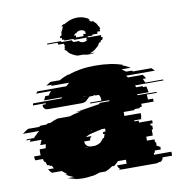

<svg xmlns="http://www.w3.org/2000/svg" viewBox="-140 -861 905 952"><g transform="rotate(-10 312.5 -385.0)"><path d="M569 -54V-44H656V-27Q656 -25 655 -24H608Q606 -10 595 -4H586Q581 0 572 0H397Q388 0 383 -4H391Q381 -11 379 -24H427V-44H387Q382 -39 376.5 -34Q371 -29 365 -24H354Q336 -11 318 -4H286Q279 -1 270.5 1.5Q262 4 253 6H245Q235 8 224.5 9Q214 10 203 10Q191 10 179.5 9Q168 8 157 6H165Q155 4 145.5 1.5Q136 -1 127 -4H158Q136 -12 118 -24H129Q122 -29 116 -34Q110 -39 104 -44H54L45 -54Q44 -56 42 -59Q40 -62 38 -64H68Q66 -68 63.5 -71.5Q61 -75 59 -79H50Q50 -80 48 -84H39L36 -89H37L31 -104H26Q25 -108 24 -111.5Q23 -115 22 -119H-16Q-19 -130 -19 -139H14V-149Q14 -154 14 -159.5Q14 -165 15 -169H45Q46 -174 47 -179.5Q48 -185 49 -189H21L23 -194H24L26 -199H25Q27 -203 29 -206.5Q31 -210 32 -214H-27L-21 -224H-43Q-40 -227 -39 -229H-3Q-1 -231 1 -234Q3 -237 5 -239H7Q17 -251 28 -259H-54Q-47 -264 -39.5 -269.5Q-32 -275 -24 -279H31L40 -284H68Q70 -286 73 -287Q76 -288 78 -289H90Q108 -298 129 -304H190Q204 -309 218.5 -312.5Q233 -316 249 -319H224L240 -322L346 -339V-344H397V-349H301V-354H358Q358 -359 358 -362.5Q358 -366 357 -369Q356 -378 350 -384H333Q332 -385 328 -387L321 -384H304Q300 -381 296 -377.5Q292 -374 287 -369H288Q277 -358 260 -358H90Q75 -358 70 -369H69Q66 -374 67 -380V-384H83Q84 -386 84 -389H20Q20 -393 22 -399H166Q166 -400 168 -404H79Q82 -414 88 -424H105Q108 -429 112 -434Q116 -439 120 -444H45L54 -454H199Q203 -458 207.5 -461.5Q212 -465 216 -469H124L130 -474H102Q107 -478 113 -481.5Q119 -485 125 -489H172Q193 -501 216 -509H223Q250 -519 283.5 -524.5Q317 -530 357 -530Q439 -530 496 -509H488Q499 -505 509.5 -500Q520 -495 530 -489H483L504 -474H532L538 -469H630L645 -454H500Q502 -452 504 -449Q506 -446 508 -444H582Q586 -440 589.5 -434.5Q593 -429 595 -424H579L588 -404H677Q679 -400 679 -399H535Q537 -397 537.5 -394Q538 -391 539 -389H572Q572 -388 572.5 -387Q573 -386 573 -384H590L596 -354H538Q538 -353 538.5 -352Q539 -351 539 -349H635V-344H585V-339Q586 -334 586 -329Q586 -324 586 -319H612V-304H550V-289H539V-284H512V-279H457V-259H539V-239H537V-229H501V-224H523V-214H589V-199H577V-189H585V-169H579V-139H546V-119H584V-104H589V-84H598V-79H606V-64H575V-54ZM279 -390Q272 -390 269 -389H290Q287 -390 279 -390ZM286 -216 277 -214H286ZM252 -189H280Q269 -181 269 -169H239V-166Q239 -156 246 -149Q251 -142 266 -139H290Q305 -142 316 -149Q325 -157 333 -169H338Q340 -174 342 -178.5Q344 -183 345 -189H337Q337 -191 337.5 -192Q338 -193 338 -194H339V-199H351Q352 -203 352 -206.5Q352 -210 352 -214H335L286 -203Q282 -202 278.5 -201Q275 -200 272 -199Q269 -198 266 -197Q263 -196 261 -194H260Q258 -193 256 -192Q254 -191 252 -189ZM257 -139H232Q236 -138 244 -138Q247 -138 250.5 -138Q254 -138 257 -139ZM411 -664H419Q418 -660 417 -656.5Q416 -653 414 -649H408Q406 -644 403 -639H397Q396 -637 394 -634Q392 -631 390 -629H392Q391 -627 388 -624Q387 -623 385.5 -622Q384 -621 383 -619H382Q378 -614 370 -609H371Q358 -599 340 -594H368Q356 -590 339 -590Q322 -590 309 -594H281Q265 -598 249 -609H248Q245 -611 242 -613.5Q239 -616 237 -619Q236 -621 235 -622Q234 -623 232 -624H233Q232 -626 231 -627Q230 -628 229 -629H227L220 -639H227Q224 -644 222 -649H228Q227 -653 225.5 -656.5Q224 -660 223 -664H196Q194 -670 194 -674H142V-679H212Q212 -678 212.5 -677Q213 -676 213 -674H265Q268 -668 272 -664H299Q307 -655 321 -655Q334 -655 343 -664H335Q340 -669 341 -674H275Q275 -676 275.5 -677Q276 -678 276 -679H229V-684H219V-694H210Q211 -696 211 -699Q211 -702 212 -704H218Q219 -708 220 -711.5Q221 -715 222 -719H220Q224 -729 231 -739H228Q231 -742 232 -744Q233 -746 234 -747Q235 -748 236 -749H226Q228 -752 231 -754.5Q234 -757 237 -759H244Q246 -761 248 -762Q250 -763 251 -764H253Q258 -767 263.5 -769.5Q269 -772 274 -774Q292 -780 310 -780Q330 -780 346 -774Q351 -772 356.5 -769.5Q362 -767 367 -764H364Q366 -763 368 -762Q370 -761 371 -759H364Q367 -757 370 -754.5Q373 -752 375 -749H386Q387 -748 388 -747Q389 -746 390 -744H391L394 -739H397Q404 -729 408 -719H410Q412 -715 412.5 -711.5Q413 -708 414 -704H410Q412 -698 412 -694H397V-684H370V-679H346V-674H413Q412 -672 412 -669Q412 -666 411 -664ZM289 -684H299V-679Q300 -681 300 -684H327V-685Q327 -691 326 -694H341Q340 -698 336 -704H340Q331 -715 316 -715Q301 -715 293 -704H287Q282 -699 281 -694H290Q289 -691 289 -685Z"/></g></svg>

Font: Rubik Glitch
Style: Regular
Weight: 400
Designer: Hubert and Fischer, NaN
Foundry: Hubert and Fischer, NaN
Version: Version 2.200